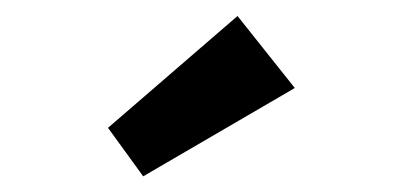

<svg xmlns="http://www.w3.org/2000/svg" viewBox="-20 -691 518 240"><path d="M159 -470.6 115 -531.2 276.9 -671 348.5 -581Z"/></svg>

Font: League Spartan Extralight
Style: Regular
Weight: 200
Foundry: The League of Moveable Type
Version: Version 2.300; ttfautohint (v1.8.3)